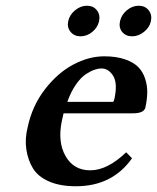

<svg xmlns="http://www.w3.org/2000/svg" viewBox="-20 -645 549 671"><path d="M399.4 -570.8Q404.3 -593.3 423.3 -609.1Q442.4 -625 464.8 -625Q486.8 -625 499.5 -609.1Q512.2 -593.3 507.3 -570.8Q502.9 -549.3 483.4 -533.7Q463.9 -518.1 441.9 -518.1Q419.4 -518.1 407 -533.4Q394.5 -548.8 399.4 -570.8ZM218.3 -570.8Q223.1 -593.3 242.4 -609.1Q261.7 -625 283.7 -625Q306.2 -625 318.6 -609.1Q331.1 -593.3 326.2 -570.8Q321.3 -548.8 302.5 -533.4Q283.7 -518.1 261.2 -518.1Q239.3 -518.1 226.6 -533.7Q213.9 -549.3 218.3 -570.8ZM215.3 -289.1H375.5Q377.9 -291 379.9 -299.8Q391.6 -354 375.5 -379.9Q359.4 -405.8 334.5 -405.8Q324.2 -405.8 311.3 -401.6Q298.3 -397.5 280.8 -386.2Q263.2 -375 245.6 -349.9Q228 -324.7 215.3 -289.1ZM420.9 -112.8 441.4 -91.8Q372.1 6.3 244.6 5.9Q189.5 5.9 151.1 -11Q112.8 -27.8 95.2 -56.6Q77.6 -85.4 72 -123Q66.4 -160.6 77.1 -202.1Q92.8 -275.4 137 -332.8Q181.2 -390.1 235.8 -419.2Q290.5 -448.2 344.2 -448.2Q386.7 -448.2 417.2 -437.5Q447.8 -426.8 463.9 -409.9Q480 -393.1 487.5 -369.1Q495.1 -345.2 494.6 -321.3Q494.1 -297.4 488.3 -270Q483.9 -249 444.8 -249H202.1Q201.7 -247.1 199.5 -237.1Q197.3 -227.1 196.3 -223.1Q180.7 -149.4 209 -99.6Q237.3 -49.8 295.4 -49.8Q355.5 -49.8 420.9 -112.8Z"/></svg>

Font: Linux Libertine Slanted
Style: Semibold Slanted
Weight: 600
Designer: Philipp H. Poll
Foundry: Philipp H. Poll
Version: Version 5.1.1